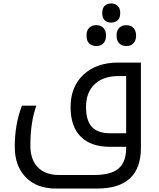

<svg xmlns="http://www.w3.org/2000/svg" viewBox="-20 -845 916 1105"><path d="M301.8 240.2Q191.9 240.2 128.4 175.3Q64.9 110.4 64.9 -1Q64.9 -128.4 106 -236.8H189Q154.8 -141.1 154.8 -6.8Q154.8 74.2 198 118.2Q241.2 162.1 319.8 162.1H522Q619.6 162.1 662.8 124.3Q706.1 86.4 706.1 6.8V0H613.8Q502.9 0 444.6 -58.6Q386.2 -117.2 386.2 -228Q386.2 -346.7 460.9 -415.8Q535.6 -484.9 660.2 -484.9H791V5.9Q791 240.2 538.1 240.2ZM706.1 -78.1V-407.2H663.1Q574.2 -407.2 524.7 -360.4Q475.1 -313.5 475.1 -229Q475.1 -150.9 509 -114.5Q543 -78.1 611.8 -78.1ZM620.1 -714.8Q597.7 -714.8 583 -727.8Q568.4 -740.7 568.4 -770Q568.4 -798.8 583 -812Q597.7 -825.2 620.1 -825.2Q641.1 -825.2 656.5 -811.8Q671.9 -798.3 671.9 -770Q671.9 -740.7 656.5 -727.8Q641.1 -714.8 620.1 -714.8ZM534.2 -580.1Q510.7 -580.1 494.4 -594.2Q478 -608.4 478 -640.1Q478 -671.9 494.4 -686Q510.7 -700.2 534.2 -700.2Q561 -700.2 575.7 -683.8Q590.3 -667.5 590.3 -640.1Q590.3 -612.8 575.7 -596.4Q561 -580.1 534.2 -580.1ZM707 -580.1Q681.2 -580.1 666 -595.7Q650.9 -611.3 650.9 -640.1Q650.9 -668.9 665.8 -684.6Q680.7 -700.2 707 -700.2Q733.9 -700.2 748.5 -683.8Q763.2 -667.5 763.2 -640.1Q763.2 -612.8 748.5 -596.4Q733.9 -580.1 707 -580.1Z"/></svg>

Font: Noto Sans Kufi Arabic
Style: Regular
Weight: 400
Designer: Monotype Design team
Foundry: Monotype Imaging Inc.
Version: Version 1.02